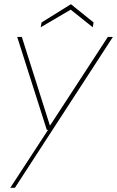

<svg xmlns="http://www.w3.org/2000/svg" viewBox="-20 -675 558 915"><path d="M29 220 209 -56H203L62 -499H84L218 -76L494 -499H518L51 220ZM174 -545 178 -568 318 -655 426 -568 422 -545 317 -629Z"/></svg>

Font: DM Sans 20pt Thin
Style: Italic
Weight: 250
Italic angle: -10°
Version: Version 4.004;gftools[0.9.30]